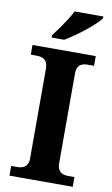

<svg xmlns="http://www.w3.org/2000/svg" viewBox="-101 -982 603 1033"><g transform="rotate(10 200.5 -465.5)"><path d="M28.1 0V-53H64.3Q79.2 -53 92.2 -58.3Q105.2 -63.6 113.3 -76.2Q121.4 -88.8 121.4 -110.5V-600Q121.4 -623.9 113.3 -637.1Q105.2 -650.4 92.2 -655.7Q79.2 -661 64.3 -661H28.1V-714H373.7V-661H336.3Q320.1 -661 307.2 -655.4Q294.3 -649.8 287.1 -636.8Q279.8 -623.9 279.8 -599.4V-111.7Q279.8 -90.5 287.6 -77.4Q295.4 -64.2 308.4 -58.6Q321.3 -53 336.3 -53H373.7V0ZM122.7 -784Q137.7 -803 156 -829Q174.4 -855 192 -882Q209.6 -909 219.6 -931H377V-921Q368 -908 346.9 -888Q325.7 -868 298.2 -846Q270.8 -824 242.6 -804.5Q214.4 -785 190.9 -771H122.7Z"/></g></svg>

Font: Noto Serif Telugu
Style: Regular
Weight: 400
Designer: Jelle Bosma - Monotype Design Team
Foundry: Monotype Imaging Inc.
Version: Version 2.003